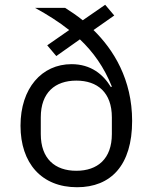

<svg xmlns="http://www.w3.org/2000/svg" viewBox="-20 -773 640 805"><path d="M421 -753 327 -688C301 -709 275 -726 253 -740H127C178 -712 226 -682 270 -647L178 -583L216 -538L315 -608C371 -555 416 -492 449 -410L445 -408C413 -461 361 -504 280 -504C155 -504 66 -403 66 -246C66 -89 154 12 303 12C445 12 534 -80 534 -266C534 -440 456 -565 372 -647L459 -708ZM300 -57C211 -57 151 -107 151 -211V-281C151 -385 211 -435 300 -435C389 -435 449 -385 449 -281V-211C449 -107 389 -57 300 -57Z"/></svg>

Font: IBM Plex Mono
Style: Regular
Weight: 400
Monospace: yes
Designer: Mike Abbink, Paul van der Laan, Pieter van Rosmalen
Foundry: Bold Monday
Version: Version 2.004